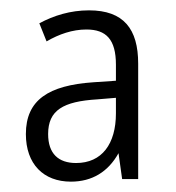

<svg xmlns="http://www.w3.org/2000/svg" viewBox="-20 -742 340 371"><path d="M152 -722C116 -722 84 -712 56 -697L70 -662C94 -676 120 -685 147 -685C185 -685 204 -666 204 -617V-586L160 -583C74 -577 30 -549 30 -483C30 -425 64 -391 117 -391C158 -391 189 -410 209 -446L216 -396H247V-619C247 -686 219 -722 152 -722ZM168 -550 204 -553V-523C204 -464 177 -427 127 -427C93 -427 73 -445 73 -483C73 -529 102 -546 168 -550Z"/></svg>

Font: Noto Sans Gujarati Condensed Light
Style: Regular
Weight: 300
Width: 3
Designer: Jelle Bosma - Monotype Design Team, Universal Thirst
Foundry: Monotype Imaging Inc.
Version: Version 2.106